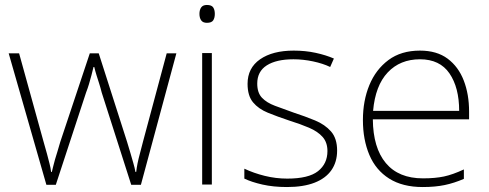

<svg xmlns="http://www.w3.org/2000/svg" viewBox="-20 -744 1970 774"><path d="M167 1 15 -529H57L155 -175Q164 -145 169.5 -123.5Q175 -102 179.5 -85Q184 -68 186 -51H189Q192 -63 195 -75.5Q198 -88 202 -102Q206 -116 211.5 -133Q217 -150 223 -172L342 -529H378L492 -173Q500 -148 506 -126.5Q512 -105 517.5 -86.5Q523 -68 526 -51H529Q531 -68 534.5 -85.5Q538 -103 544 -125Q550 -147 557 -175L652 -529H691L548 1H509L390 -371Q385 -391 379.5 -408Q374 -425 369 -441Q364 -457 360 -474H357Q353 -457 348.5 -440Q344 -423 339 -406Q334 -389 327 -371L205 1Z M795 0V-530H834V0ZM814 -652Q798 -652 791 -662Q784 -672 784 -688Q784 -704 791 -714Q798 -724 814 -724Q833 -724 839.5 -714Q846 -704 846 -688Q846 -672 839.5 -662Q833 -652 814 -652Z M1137 10Q1082 10 1038 0Q994 -10 965 -24V-64Q1003 -46 1047.5 -35Q1092 -24 1138 -24Q1224 -24 1262 -54Q1300 -84 1300 -135Q1300 -170 1280.5 -192Q1261 -214 1226 -229Q1191 -244 1146 -258Q1098 -274 1060 -289.5Q1022 -305 1000 -331.5Q978 -358 978 -406Q978 -470 1028.5 -505Q1079 -540 1164 -540Q1211 -540 1252.5 -531Q1294 -522 1326 -508L1311 -474Q1282 -488 1242 -496.5Q1202 -505 1163 -505Q1094 -505 1055.5 -480.5Q1017 -456 1017 -407Q1017 -370 1036 -350Q1055 -330 1088.5 -317.5Q1122 -305 1164 -290Q1210 -275 1250 -258.5Q1290 -242 1314.5 -214Q1339 -186 1339 -137Q1339 -91 1316 -58Q1293 -25 1248 -7.5Q1203 10 1137 10Z M1684 10Q1603 10 1549 -24Q1495 -58 1469 -119.5Q1443 -181 1443 -260Q1443 -338 1469 -401Q1495 -464 1546 -502Q1597 -540 1673 -540Q1741 -540 1784.5 -507.5Q1828 -475 1849.5 -419.5Q1871 -364 1871 -294V-263H1483Q1484 -148 1535.5 -86.5Q1587 -25 1685 -25Q1734 -25 1769.5 -32.5Q1805 -40 1850 -61V-23Q1811 -6 1772.5 2Q1734 10 1684 10ZM1484 -297H1831Q1831 -391 1792 -448Q1753 -505 1673 -505Q1593 -505 1543 -452Q1493 -399 1484 -297Z"/></svg>

Font: Noto Sans Symbols ExtraLight
Style: Regular
Weight: 250
Version: Version 2.002